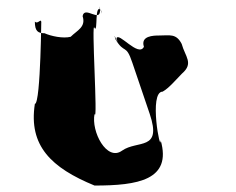

<svg xmlns="http://www.w3.org/2000/svg" viewBox="-20 -698 732 595"><path d="M474 -588C455 -588 415 -587 426 -553C409 -519 347 -601 341 -579C352 -545 327 -610 338 -576C366 -529 370 -564 390 -504C401 -470 433 -379 444 -345C483 -229 406 -265 358 -231C311 -197 262 -290 273 -345C284 -311 262 -645 273 -611C284 -595 272 -690 293 -666C304 -632 279 -702 290 -668C292 -625 242 -682 236 -648C247 -614 219 -604 199 -584C175 -578 138 -586 118 -595C98 -595 88 -601 88 -631C98 -621 108 -645 108 -627C108 -676 107 -376 88 -376C68 -246 139 -178 273 -123C407 -123 513 -140 478 -263C478 -219 440 -414 484 -414C504 -425 526 -452 544 -470C581 -502 554 -522 543 -562C526 -595 506 -588 474 -588Z"/></svg>

Font: Hussar Przerywany
Style: Regular
Weight: 400
Foundry: Cannot Into Space Fonts
Version: Version 0.982